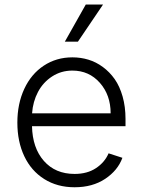

<svg xmlns="http://www.w3.org/2000/svg" viewBox="-20 -802 621 834"><path d="M304 11.4Q228.7 11.4 172.1 -24.3Q115.4 -60 85.4 -123.6Q55.4 -187.1 55.4 -269.5Q55.4 -351.2 85.4 -415.8Q115.4 -480.5 170.1 -516.7Q224.8 -552.9 294.4 -552.9Q330.6 -552.9 364 -542.8Q397.4 -532.7 426.8 -511Q456.3 -489.3 478.2 -458.3Q500 -427.2 512.6 -382.8Q525.2 -338.4 525.2 -285.2V-253.9H119Q121.1 -159.1 170.8 -102.8Q220.5 -46.5 304 -46.5Q359 -46.5 396.8 -71.6Q434.7 -96.6 451.7 -136L511.7 -116.5Q491.8 -61.8 437 -25.2Q382.1 11.4 304 11.4ZM119.3 -309.7H460.6Q460.6 -389.2 413.7 -442.3Q366.8 -495.4 294.4 -495.4Q245.7 -495.4 206.5 -470Q167.3 -444.6 145.1 -402.7Q122.9 -360.8 119.3 -309.7ZM261.7 -621.1 352.6 -782.3H427.6L318.5 -621.1Z"/></svg>

Font: Inter Light BETA
Style: Regular
Weight: 300
Designer: Rasmus Andersson
Foundry: rsms
Version: Version 3.011;git-f93a4a705